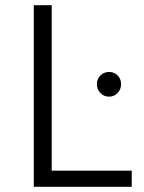

<svg xmlns="http://www.w3.org/2000/svg" viewBox="-20 -719 553 739"><path d="M110 -699H179V-62H487V0H110ZM446 -395Q446 -375 432.5 -361Q419 -347 400 -347Q380 -347 366.5 -361Q353 -375 353 -395Q353 -415 366.5 -428.5Q380 -442 400 -442Q420 -442 433 -428.5Q446 -415 446 -395Z"/></svg>

Font: Gontserrat Light
Style: Regular
Weight: 300
Designer: Julieta Ulanovsky
Foundry: Julieta Ulanovsky
Version: Version 6.001